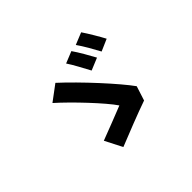

<svg xmlns="http://www.w3.org/2000/svg" viewBox="-146 -1034 1292 1292"><g transform="rotate(-45 500.0 -388.5)"><path d="M596 -719 512 -685C539 -646 577 -572 600 -530L687 -566C667 -604 623 -681 596 -719ZM732 -762 646 -727C675 -688 715 -616 738 -573L823 -610C803 -648 759 -723 732 -762ZM707 -138 740 -241C676 -331 493 -531 369 -644L259 -562C354 -478 515 -308 566 -232C509 -210 385 -160 324 -138L387 -15C461 -45 625 -110 707 -138Z"/></g></svg>

Font: Source Han Sans CN
Style: Bold
Weight: 700
Designer: Ryoko NISHIZUKA 西塚涼子 (kana, bopomofo & ideographs); Paul D. Hunt (Latin, Greek & Cyrillic); Sandoll Communications 산돌커뮤니
Foundry: Adobe
Version: Version 2.001;hotconv 1.0.107;makeotfexe 2.5.65593